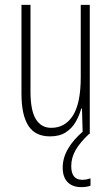

<svg xmlns="http://www.w3.org/2000/svg" viewBox="-20 -549 458 787"><path d="M348 -529V0H319L316 -104H313Q305 -75 290 -49Q275 -23 249.5 -6.5Q224 10 185 10Q124 10 96 -34Q68 -78 68 -165V-529H105V-174Q105 -96 127 -60.5Q149 -25 190 -25Q247 -25 279 -75.5Q311 -126 311 -233V-529ZM272 132Q272 188 317 188Q327 188 336.5 186Q346 184 351 182V212Q344 215 334 216.5Q324 218 313 218Q277 218 257 197.5Q237 177 237 138Q237 98 259 60.5Q281 23 320 -10L345 0Q307 36 289.5 67Q272 98 272 132Z"/></svg>

Font: Noto Sans Myanmar UI ExtraCondensed ExtraLight
Style: Regular
Weight: 200
Width: 2
Designer: Monotype Design Team
Foundry: Monotype Imaging Inc.
Version: Version 2.103; ttfautohint (v1.8.4.7-5d5b)